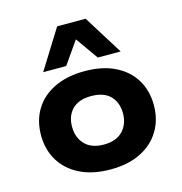

<svg xmlns="http://www.w3.org/2000/svg" viewBox="-114 -877 939 991"><g transform="rotate(-15 355.5 -381.5)"><path d="M356 11Q262 11 194 -22.5Q126 -56 90 -115.5Q54 -175 54 -252Q54 -330 90 -389Q126 -448 194 -481Q262 -514 356 -514Q451 -514 518 -481Q585 -448 621 -389Q657 -330 657 -252Q657 -175 621 -115.5Q585 -56 518 -22.5Q451 11 356 11ZM356 -122Q422 -122 457 -158.5Q492 -195 492 -253Q492 -311 457.5 -346Q423 -381 356 -381Q289 -381 254.5 -346Q220 -311 220 -253Q220 -195 255 -158.5Q290 -122 356 -122ZM149 -564 280 -774H432L563 -564H441L356 -684L272 -564Z"/></g></svg>

Font: Nunito Sans 7pt SemiExpanded ExtraBold
Style: Regular
Weight: 800
Width: 6
Designer: Vernon Adams
Foundry: Vernon Adams
Version: Version 3.101;gftools[0.9.27]